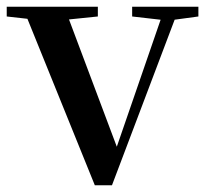

<svg xmlns="http://www.w3.org/2000/svg" viewBox="-29 -547 614 571"><path d="M253 4 38 -527H162L328 -85H309L314 -98L462 -527H505L304 4ZM-9 -498V-527H262V-498L155 -487H89ZM364 -498V-527H561V-498L480 -487H460Z"/></svg>

Font: Noto Serif KR ExtraLight SemiBold
Style: Regular
Weight: 600
Version: Version 2.002-H1;hotconv 1.1.0;makeotfexe 2.6.0